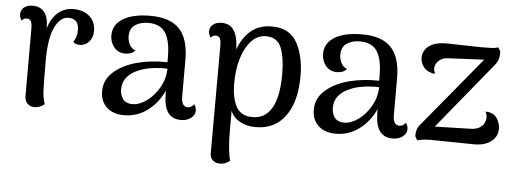

<svg xmlns="http://www.w3.org/2000/svg" viewBox="-49 -657 2711 1012"><g transform="rotate(5 1306.5 -151.0)"><path d="M420 -417Q420 -382 400 -360Q380 -338 352 -338Q327 -338 316 -351Q327 -368 331 -382Q335 -396 335 -415Q335 -475 280 -475Q237 -475 208.5 -417Q180 -359 180 -240Q180 -117 182 -78.5Q184 -40 195 -11Q187 -3 173.5 3Q160 9 142 10Q120 10 105 -4.5Q90 -19 90 -44V-401Q90 -428 83.5 -440Q77 -452 62 -452Q43 -452 36 -438Q24 -455 24 -471Q24 -494 41 -508Q58 -522 88 -522Q128 -522 149.5 -493.5Q171 -465 170 -410Q187 -465 221 -494Q255 -523 303 -523Q355 -523 387.5 -494.5Q420 -466 420 -417Z M991 -45Q991 -22 969.5 -6Q948 10 917 10Q871 10 848 -22Q825 -54 825 -122V-138Q794 -70 739 -29.5Q684 11 616 11Q558 11 524 -20.5Q490 -52 490 -105Q490 -165 536 -206.5Q582 -248 657 -269Q737 -290 820 -287V-312Q820 -401 792.5 -443Q765 -485 701 -485Q660 -485 632 -466Q604 -447 604 -405Q604 -383 614.5 -362.5Q625 -342 646 -334Q628 -313 593 -313Q557 -313 535 -339.5Q513 -366 513 -402Q513 -460 565.5 -491.5Q618 -523 709 -523Q814 -523 863.5 -471Q913 -419 913 -307V-113Q913 -60 948 -60Q956 -60 965 -65Q974 -70 980 -79Q991 -63 991 -45ZM823 -253Q786 -255 745 -249.5Q704 -244 676 -232Q634 -216 611.5 -189Q589 -162 589 -125Q589 -93 605 -72Q621 -51 655 -51Q692 -51 731 -79.5Q770 -108 796 -154.5Q822 -201 823 -253Z M1525 -277Q1525 -139 1469 -63Q1413 13 1313 13Q1264 13 1229 -6.5Q1194 -26 1179 -62V44Q1179 147 1194 201Q1186 209 1172.5 215Q1159 221 1142 221Q1119 221 1104 208Q1089 195 1089 172L1090 -398Q1090 -426 1083.5 -437.5Q1077 -449 1062 -449Q1043 -449 1036 -435Q1024 -453 1024 -469Q1024 -491 1041.5 -505Q1059 -519 1088 -519Q1173 -519 1175 -386Q1199 -451 1243 -487Q1287 -523 1351 -523Q1447 -523 1486 -451.5Q1525 -380 1525 -277ZM1428 -277Q1428 -364 1407 -416.5Q1386 -469 1326 -469Q1281 -469 1248 -433Q1215 -397 1197.5 -338Q1180 -279 1180 -210Q1180 -129 1205 -83.5Q1230 -38 1292 -38Q1359 -38 1393.5 -98.5Q1428 -159 1428 -277Z M2111 -45Q2111 -22 2089.5 -6Q2068 10 2037 10Q1991 10 1968 -22Q1945 -54 1945 -122V-138Q1914 -70 1859 -29.5Q1804 11 1736 11Q1678 11 1644 -20.5Q1610 -52 1610 -105Q1610 -165 1656 -206.5Q1702 -248 1777 -269Q1857 -290 1940 -287V-312Q1940 -401 1912.5 -443Q1885 -485 1821 -485Q1780 -485 1752 -466Q1724 -447 1724 -405Q1724 -383 1734.5 -362.5Q1745 -342 1766 -334Q1748 -313 1713 -313Q1677 -313 1655 -339.5Q1633 -366 1633 -402Q1633 -460 1685.5 -491.5Q1738 -523 1829 -523Q1934 -523 1983.5 -471Q2033 -419 2033 -307V-113Q2033 -60 2068 -60Q2076 -60 2085 -65Q2094 -70 2100 -79Q2111 -63 2111 -45ZM1943 -253Q1906 -255 1865 -249.5Q1824 -244 1796 -232Q1754 -216 1731.5 -189Q1709 -162 1709 -125Q1709 -93 1725 -72Q1741 -51 1775 -51Q1812 -51 1851 -79.5Q1890 -108 1916 -154.5Q1942 -201 1943 -253Z M2591 -90Q2591 -48 2557 -22Q2523 4 2464 3L2262 0Q2203 -2 2167 8L2155 -13Q2155 -34 2160 -49Q2165 -64 2178 -78L2482 -446L2293 -437Q2267 -436 2251 -425Q2235 -414 2228 -398Q2223 -386 2223 -378Q2223 -364 2231 -351L2223 -350Q2213 -350 2206 -354Q2180 -362 2166 -383.5Q2152 -405 2152 -427Q2152 -466 2185 -490.5Q2218 -515 2282 -514L2458 -510Q2495 -510 2515.5 -511Q2536 -512 2551 -517L2563 -495Q2563 -472 2558.5 -456.5Q2554 -441 2540 -423L2253 -72L2443 -77Q2475 -78 2493.5 -91Q2512 -104 2518 -125Q2521 -134 2521 -143Q2521 -160 2512 -174Q2526 -174 2538 -171Q2565 -163 2578 -138.5Q2591 -114 2591 -90Z"/></g></svg>

Font: Arima Madurai Medium
Style: Regular
Weight: 500
Designer: Joana Correia and Natanael Gama
Foundry: NDISCOVER
Version: Version 1.020